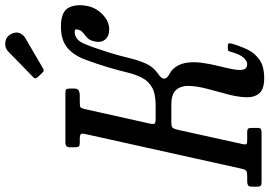

<svg xmlns="http://www.w3.org/2000/svg" viewBox="-206 -852 1030 734"><g transform="rotate(-90 309.0 -485.0)"><path d="M509.5 -115Q501 -85 487.8 -56.2Q474.5 -27.5 448.8 -8.8Q423 10 377 10Q334.5 10 318.8 -9.2Q303 -28.5 304.2 -60.2Q305.5 -92 315.5 -129.8Q325.5 -167.5 335.8 -205.2Q346 -243 347.5 -274.8Q349 -306.5 333.2 -325.8Q317.5 -345 275.5 -345H208.5Q192 -345 187.8 -340.2Q183.5 -335.5 179.5 -319L125 -72Q122.5 -60.5 125.8 -57.8Q129 -55 141 -55H170.5Q181 -55 184 -51.5Q187 -48 187 -37V-14.5Q187 -5 182.2 -2.5Q177.5 0 167.5 0H-20.5Q-30 0 -33.8 -3.2Q-37.5 -6.5 -37.5 -16V-37.5Q-37.5 -49 -32 -52Q-26.5 -55 -16 -55H2Q17.5 -55 22.5 -58.2Q27.5 -61.5 31 -76.5L163 -671Q167 -687 163.2 -691Q159.5 -695 143.5 -695H131Q118 -695 115.5 -699.5Q113 -704 113 -717.5V-733Q113 -750 131 -750H318.5Q330 -750 333.8 -747.2Q337.5 -744.5 337.5 -733V-716Q337.5 -703 329.5 -699Q321.5 -695 312 -695H286.5Q269 -695 265.5 -692Q262 -689 258 -671.5L204 -429Q200.5 -413.5 203.5 -409.2Q206.5 -405 222.5 -405H274Q317.5 -405 341.8 -418.8Q366 -432.5 378.5 -456.8Q391 -481 398.8 -512.8Q406.5 -544.5 417 -581Q433 -635 449.2 -677Q465.5 -719 494 -743Q522.5 -767 575 -767Q632 -767 647 -736.8Q662 -706.5 652.5 -663.5Q645.5 -631.5 619.8 -607Q594 -582.5 564 -582.5Q538 -582.5 525 -598Q512 -613.5 517.5 -638Q522 -658 531.8 -666.8Q541.5 -675.5 551 -682.8Q560.5 -690 563.5 -705Q565.5 -714.5 555 -714.5Q524 -714.5 508.8 -678.2Q493.5 -642 474.5 -581Q463 -543.5 454.5 -507.5Q446 -471.5 433.2 -442.8Q420.5 -414 395 -396.5Q377.5 -384.5 375.8 -376Q374 -367.5 380.5 -361.2Q387 -355 395.8 -350.5Q404.5 -346 408.5 -342Q430 -321 435.2 -291.8Q440.5 -262.5 436.2 -230.2Q432 -198 424.2 -167Q416.5 -136 411.5 -110.5Q406.5 -85 410 -70Q413.5 -55 432 -55Q442 -55 455 -68.2Q468 -81.5 479 -121Q481 -129 487.5 -129H502.5Q513.5 -129 509.5 -115ZM544.5 -960Q555.5 -941.5 549.8 -926.2Q544 -911 531 -903.5L417 -837Q410.5 -833 406.8 -832.8Q403 -832.5 397.5 -838.5L380.5 -856.5Q372.5 -865 380.5 -872.5L478.5 -968Q492.5 -982 513.5 -979.8Q534.5 -977.5 544.5 -960Z"/></g></svg>

Font: Besley* Condensed
Style: Italic
Weight: 400
Width: 3
Italic angle: -13°
Designer: Owen Earl
Foundry: indestructible type*
Version: Version 3.000; ttfautohint (v1.8.3)